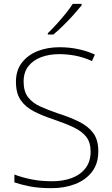

<svg xmlns="http://www.w3.org/2000/svg" viewBox="-20 -970 584 1000"><path d="M492 -182Q492 -118 459.5 -75.5Q427 -33 372 -11.5Q317 10 249 10Q182 10 136.5 1Q91 -8 55 -20V-61Q94 -46 143 -36Q192 -26 252 -26Q308 -26 353 -42.5Q398 -59 425 -93.5Q452 -128 452 -181Q452 -228 429.5 -257Q407 -286 364 -306.5Q321 -327 259 -348Q201 -367 156.5 -390Q112 -413 87.5 -449Q63 -485 63 -544Q63 -603 93.5 -643Q124 -683 175 -703.5Q226 -724 290 -724Q389 -724 474 -686L459 -652Q415 -672 372.5 -680Q330 -688 288 -688Q237 -688 195 -672.5Q153 -657 128 -625.5Q103 -594 103 -545Q103 -494 126 -464Q149 -434 189.5 -415.5Q230 -397 283 -379Q346 -359 393 -335.5Q440 -312 466 -276.5Q492 -241 492 -182ZM405 -942Q388 -921 363.5 -893.5Q339 -866 311 -838.5Q283 -811 258 -790H229V-797Q250 -817 275 -844.5Q300 -872 322.5 -900Q345 -928 359 -950H405Z"/></svg>

Font: Noto Sans Lao UI ExtLt
Style: Regular
Weight: 200
Designer: Monotype Design Team
Foundry: Monotype Imaging Inc.
Version: Version 2.000; ttfautohint (v1.8.4.7-5d5b)